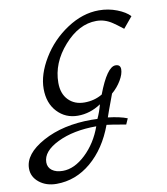

<svg xmlns="http://www.w3.org/2000/svg" viewBox="-190 -721 968 1114"><g transform="rotate(-10 294.5 -163.5)"><path d="M525 8 510 42Q412 25 397 24Q348 157 257 234Q166 311 53 311Q-8 311 -49 278Q-90 245 -90 196Q-90 110 28.5 45Q147 -20 316 -20Q339 -20 351 -19Q369 -57 380 -100Q316 -57 243.5 -57Q171 -57 122.5 -108.5Q74 -160 74 -244.5Q74 -329 130.5 -422.5Q187 -516 279.5 -577Q372 -638 468 -638Q524 -638 574 -618.5Q624 -599 649 -572L595 -507Q554 -539 537 -550Q493 -580 443 -580Q340 -580 252 -480.5Q164 -381 164 -264Q164 -200 200 -163Q236 -126 294.5 -126Q353 -126 400 -154Q458 -307 508 -307Q537 -307 537 -279Q537 -251 515.5 -214.5Q494 -178 460 -149Q419 -39 412 -17Q482 -9 525 8ZM102 243Q170 243 236.5 180Q303 117 337 22Q202 22 108.5 67.5Q15 113 15 178Q15 208 38.5 225.5Q62 243 102 243Z"/></g></svg>

Font: Marck Script
Style: Regular
Weight: 400
Designer: Denis Masharov, Marck Fogel
Foundry: Denis Masharov
Version: Version 1.002